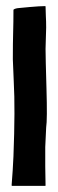

<svg xmlns="http://www.w3.org/2000/svg" viewBox="-20 -606 191 628"><path d="M131 -189Q128 -127 128 -125V-62Q128 -53 128.5 -31Q129 -9 129 0Q129 2 128 2H20Q18 2 18 0Q22 -49 24 -95Q30 -250 25 -339L22 -412Q22 -467 23 -500Q24 -533 24 -573V-574L25 -575Q30 -579 45 -580L77 -583Q111 -586 127 -586Q129 -586 129 -585Q129 -570 130 -553Q131 -537 131 -516Q131 -509 130 -481.5Q129 -454 129 -446Q129 -419 132 -317Q135 -214 131 -189Z"/></svg>

Font: Tovari Sans
Style: Bold
Weight: 700
Designer: Verneri Kontto, Denis Ignatov
Foundry: Verneri Kontto
Version: Version 1.10 May 7, 2019